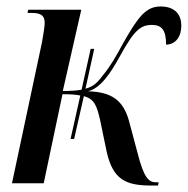

<svg xmlns="http://www.w3.org/2000/svg" viewBox="-20 -566 580 593"><path d="M198 -137H209L239 -269C272 -260 279 -239 289 -196L310 -95C329 -14 366 7 445 7H468L470 -3H461C439 -3 424 -18 405 -93L378 -194C360 -257 324 -282 252 -284C290 -294 319 -336 349 -390C395 -474 414 -489 450 -489C480 -489 493 -472 493 -428C523 -429 540 -453 540 -487C540 -517 524 -546 476 -546C431 -546 407 -515 360 -432C338 -391 320 -360 299 -335C283 -313 270 -299 244 -292L271 -415H260L232 -289C217 -286 198 -285 174 -285L231 -536H67L65 -526H78C108 -526 118 -517 118 -495C118 -486 115 -465 110 -437L17 0H115L173 -275C196 -275 214 -274 228 -271Z"/></svg>

Font: Noto Serif Display ExtraCondensed Medium
Style: Italic
Weight: 500
Width: 2
Italic angle: -12°
Designer: Monotype Design Team
Foundry: Monotype Imaging Inc.
Version: Version 2.009